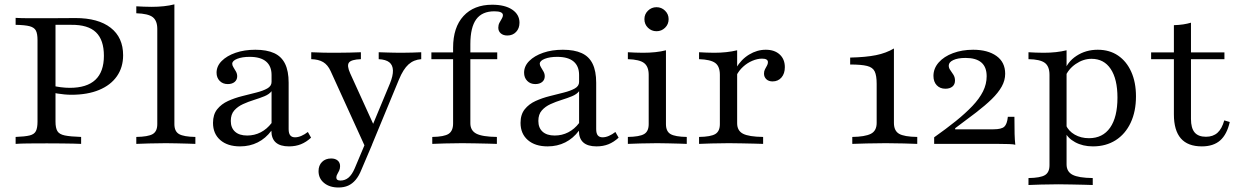

<svg xmlns="http://www.w3.org/2000/svg" viewBox="-20 -652 5617 870"><path d="M50.8 0V-31.5Q93.5 -33.1 114.5 -38.3Q135.5 -43.5 142.7 -58.1Q150 -72.6 150 -100.8V-470.2Q150 -499.2 142.7 -513.3Q135.5 -527.4 114.5 -533.1Q93.5 -538.7 50.8 -539.5V-571Q62.1 -570.2 80.6 -569.8Q99.2 -569.4 124.6 -569.4Q150 -569.4 181.5 -569.4Q229.8 -569.4 267.3 -569.8Q304.8 -570.2 321.8 -570.2Q425 -570.2 481.5 -526.2Q537.9 -482.3 537.9 -401.6Q537.9 -346.8 509.7 -306.5Q481.5 -266.1 429 -244.4Q376.6 -222.6 303.2 -222.6Q287.9 -222.6 271.4 -224.2Q254.8 -225.8 239.9 -228.2Q225 -230.6 215.3 -233.1V-264.5Q232.3 -259.7 254.4 -256.9Q276.6 -254 296 -254Q373.4 -254 412.1 -290.3Q450.8 -326.6 450.8 -399.2Q450.8 -471 414.9 -505.6Q379 -540.3 303.2 -539.5H231.5V-100.8Q231.5 -72.6 239.9 -58.1Q248.4 -43.5 273.4 -38.3Q298.4 -33.1 347.6 -31.5V0Q334.7 -0.8 312.5 -1.2Q290.3 -1.6 260.5 -2Q230.6 -2.4 192.7 -2.4Q142.7 -2.4 107.3 -2Q71.8 -1.6 50.8 0Z M597.6 0V-31.5Q650.8 -32.3 671.8 -44.4Q692.7 -56.5 692.7 -89.5V-521Q692.7 -558.1 672.2 -574.2Q651.6 -590.3 597.6 -591.9V-623.4Q612.9 -622.6 631 -621.8Q649.2 -621 666.9 -621Q696 -621 722.2 -623.8Q748.4 -626.6 770.2 -632.3V-89.5Q770.2 -56.5 791.5 -44.4Q812.9 -32.3 865.3 -31.5V0Q852.4 -0.8 830.6 -1.2Q808.9 -1.6 782.7 -2.4Q756.5 -3.2 731.5 -3.2Q693.5 -3.2 655.2 -2Q616.9 -0.8 597.6 0Z M1067.7 11.3Q1011.3 11.3 978.2 -17.3Q945.2 -46 945.2 -95.2Q945.2 -133.1 964.1 -156.9Q983.1 -180.6 1013.3 -194.4Q1043.5 -208.1 1077.4 -216.5Q1111.3 -225 1141.5 -232.7Q1171.8 -240.3 1191.1 -251.2Q1210.5 -262.1 1210.5 -280.6V-312.1Q1210.5 -352.4 1185.5 -373.4Q1160.5 -394.4 1111.3 -394.4Q1077.4 -394.4 1054.8 -385.5Q1032.3 -376.6 1032.3 -362.9Q1032.3 -355.6 1037.9 -346.8Q1043.5 -337.9 1049.2 -327.8Q1054.8 -317.7 1054.8 -306.5Q1054.8 -290.3 1043.1 -280.6Q1031.5 -271 1012.1 -271Q989.5 -271 975.4 -285.5Q961.3 -300 961.3 -322.6Q961.3 -352.4 984.7 -375.8Q1008.1 -399.2 1047.6 -412.9Q1087.1 -426.6 1137.1 -426.6Q1188.7 -426.6 1222.2 -411.3Q1255.6 -396 1271.8 -362.9Q1287.9 -329.8 1287.9 -277.4V-66.9Q1287.9 -47.6 1295.2 -38.7Q1302.4 -29.8 1316.9 -29.8Q1330.6 -29.8 1345.6 -36.3Q1360.5 -42.7 1375 -54L1389.5 -28.2Q1367.7 -8.1 1343.5 1.6Q1319.4 11.3 1289.5 11.3Q1209.7 11.3 1209.7 -59.7Q1183.9 -25 1148 -6.9Q1112.1 11.3 1067.7 11.3ZM1100 -37.9Q1133.1 -37.9 1161.3 -52.4Q1189.5 -66.9 1210.5 -94.4V-238.7Q1200 -225 1178.6 -216.1Q1157.3 -207.3 1131 -199.2Q1104.8 -191.1 1081 -180.2Q1057.3 -169.4 1041.5 -151.6Q1025.8 -133.9 1025.8 -104Q1025.8 -72.6 1045.2 -55.2Q1064.5 -37.9 1100 -37.9Z M1633.9 12.1 1478.2 -329.8Q1465.3 -358.1 1444.4 -370.6Q1423.4 -383.1 1390.3 -383.9V-415.3Q1421.8 -413.7 1448 -413.3Q1474.2 -412.9 1502.4 -412.9Q1535.5 -412.9 1564.1 -413.7Q1592.7 -414.5 1615.3 -415.3V-383.9Q1571.8 -382.3 1561.3 -368.5Q1550.8 -354.8 1566.9 -319.4L1677.4 -76.6L1662.9 -71.8L1746.8 -273.4Q1761.3 -308.9 1760.5 -333.1Q1759.7 -357.3 1744 -369.8Q1728.2 -382.3 1696 -383.9V-415.3Q1716.9 -414.5 1733.5 -414.1Q1750 -413.7 1765.3 -413.3Q1780.6 -412.9 1799.2 -412.9Q1824.2 -412.9 1847.6 -413.7Q1871 -414.5 1888.7 -415.3V-383.9Q1854.8 -381.5 1831 -360.1Q1807.3 -338.7 1787.9 -291.9L1662.1 12.1ZM1513.7 197.6Q1473.4 197.6 1448.4 177Q1423.4 156.5 1423.4 123.4Q1423.4 97.6 1439.1 81.9Q1454.8 66.1 1480.6 66.1Q1499.2 66.1 1510.1 75.4Q1521 84.7 1521 100.8Q1521 112.1 1516.9 121Q1512.9 129.8 1508.5 137.1Q1504 144.4 1504 152.4Q1504 166.1 1522.6 166.1Q1543.5 166.1 1559.3 152.8Q1575 139.5 1587.1 111.3L1639.5 -12.9L1666.1 3.2L1617.7 116.9Q1606.5 145.2 1591.5 162.9Q1576.6 180.6 1557.7 189.1Q1538.7 197.6 1513.7 197.6Z M1938.7 0V-31.5Q1992.7 -32.3 2012.9 -45.6Q2033.1 -58.9 2033.1 -92.7V-435.5Q2033.1 -528.2 2080.2 -579.4Q2127.4 -630.6 2210.5 -630.6Q2267.7 -630.6 2300.8 -608.5Q2333.9 -586.3 2333.9 -549.2Q2333.9 -523.4 2318.5 -507.3Q2303.2 -491.1 2279 -491.1Q2260.5 -491.1 2249.2 -500.8Q2237.9 -510.5 2237.9 -526.6Q2237.9 -538.7 2243.1 -548.8Q2248.4 -558.9 2253.6 -567.3Q2258.9 -575.8 2258.9 -583.1Q2258.9 -600.8 2220.2 -600.8Q2164.5 -600.8 2137.9 -564.5Q2111.3 -528.2 2111.3 -451.6V-93.5Q2111.3 -60.5 2138.3 -46.4Q2165.3 -32.3 2231.5 -31.5V0Q2216.1 -0.8 2189.9 -1.2Q2163.7 -1.6 2133.5 -2.4Q2103.2 -3.2 2074.2 -3.2Q2032.3 -3.2 1994.8 -2Q1957.3 -0.8 1938.7 0ZM1934.7 -383.9V-414.5H2233.1V-383.9Z M2461.3 11.3Q2404.8 11.3 2371.8 -17.3Q2338.7 -46 2338.7 -95.2Q2338.7 -133.1 2357.7 -156.9Q2376.6 -180.6 2406.9 -194.4Q2437.1 -208.1 2471 -216.5Q2504.8 -225 2535.1 -232.7Q2565.3 -240.3 2584.7 -251.2Q2604 -262.1 2604 -280.6V-312.1Q2604 -352.4 2579 -373.4Q2554 -394.4 2504.8 -394.4Q2471 -394.4 2448.4 -385.5Q2425.8 -376.6 2425.8 -362.9Q2425.8 -355.6 2431.5 -346.8Q2437.1 -337.9 2442.7 -327.8Q2448.4 -317.7 2448.4 -306.5Q2448.4 -290.3 2436.7 -280.6Q2425 -271 2405.6 -271Q2383.1 -271 2369 -285.5Q2354.8 -300 2354.8 -322.6Q2354.8 -352.4 2378.2 -375.8Q2401.6 -399.2 2441.1 -412.9Q2480.6 -426.6 2530.6 -426.6Q2582.3 -426.6 2615.7 -411.3Q2649.2 -396 2665.3 -362.9Q2681.5 -329.8 2681.5 -277.4V-66.9Q2681.5 -47.6 2688.7 -38.7Q2696 -29.8 2710.5 -29.8Q2724.2 -29.8 2739.1 -36.3Q2754 -42.7 2768.5 -54L2783.1 -28.2Q2761.3 -8.1 2737.1 1.6Q2712.9 11.3 2683.1 11.3Q2603.2 11.3 2603.2 -59.7Q2577.4 -25 2541.5 -6.9Q2505.6 11.3 2461.3 11.3ZM2493.5 -37.9Q2526.6 -37.9 2554.8 -52.4Q2583.1 -66.9 2604 -94.4V-238.7Q2593.5 -225 2572.2 -216.1Q2550.8 -207.3 2524.6 -199.2Q2498.4 -191.1 2474.6 -180.2Q2450.8 -169.4 2435.1 -151.6Q2419.4 -133.9 2419.4 -104Q2419.4 -72.6 2438.7 -55.2Q2458.1 -37.9 2493.5 -37.9Z M2825 0V-31.5Q2877.4 -32.3 2898.4 -44.4Q2919.4 -56.5 2919.4 -89.5V-312.9Q2919.4 -350 2898.8 -366.1Q2878.2 -382.3 2825 -383.9V-415.3Q2839.5 -414.5 2857.3 -413.7Q2875 -412.9 2893.5 -412.9Q2923.4 -412.9 2949.6 -415.7Q2975.8 -418.5 2997.6 -424.2V-89.5Q2997.6 -56.5 3018.5 -44.4Q3039.5 -32.3 3091.9 -31.5V0Q3079.8 -0.8 3057.7 -1.2Q3035.5 -1.6 3009.3 -2.4Q2983.1 -3.2 2958.1 -3.2Q2920.2 -3.2 2881.9 -2Q2843.5 -0.8 2825 0ZM2954.8 -510.5Q2932.3 -510.5 2916.1 -526.2Q2900 -541.9 2900 -565.3Q2900 -587.9 2916.1 -603.6Q2932.3 -619.4 2954.8 -619.4Q2977.4 -619.4 2993.5 -603.6Q3009.7 -587.9 3009.7 -565.3Q3009.7 -541.9 2993.5 -526.2Q2977.4 -510.5 2954.8 -510.5Z M3147.6 0V-31.5Q3200.8 -32.3 3221.4 -44.8Q3241.9 -57.3 3241.9 -89.5V-312.9Q3241.9 -351.6 3220.6 -366.9Q3199.2 -382.3 3147.6 -383.9V-415.3Q3162.9 -414.5 3180.2 -413.7Q3197.6 -412.9 3216.1 -412.9Q3274.2 -412.9 3320.2 -424.2V-93.5Q3320.2 -59.7 3346.8 -46Q3373.4 -32.3 3437.9 -31.5V0Q3423.4 -0.8 3397.2 -1.2Q3371 -1.6 3341.1 -2.4Q3311.3 -3.2 3282.3 -3.2Q3241.1 -3.2 3203.6 -2Q3166.1 -0.8 3147.6 0ZM3480.6 -283.1Q3462.9 -283.1 3452.4 -293.1Q3441.9 -303.2 3441.9 -318.5Q3441.9 -329.8 3446.4 -338.3Q3450.8 -346.8 3455.2 -354.4Q3459.7 -362.1 3459.7 -370.2Q3459.7 -386.3 3433.1 -386.3Q3412.1 -386.3 3389.1 -376.6Q3366.1 -366.9 3347.2 -349.6Q3328.2 -332.3 3316.9 -309.7L3315.3 -343.5Q3338.7 -383.1 3374.6 -404.8Q3410.5 -426.6 3450 -426.6Q3489.5 -426.6 3512.9 -405.2Q3536.3 -383.9 3536.3 -347.6Q3536.3 -318.5 3521 -300.8Q3505.6 -283.1 3480.6 -283.1Z M3841.9 0V-31.5Q3899.2 -32.3 3925.8 -45.6Q3952.4 -58.9 3952.4 -95.2V-271.8Q3952.4 -309.7 3943.5 -328.2Q3934.7 -346.8 3908.9 -353.2Q3883.1 -359.7 3832.3 -359.7V-391.1Q3903.2 -392.7 3949.2 -402Q3995.2 -411.3 4030.6 -432.3V-95.2Q4030.6 -59.7 4053.6 -46Q4076.6 -32.3 4136.3 -31.5V0Q4115.3 -0.8 4075 -2Q4034.7 -3.2 3993.5 -3.2Q3949.2 -3.2 3906.9 -2Q3864.5 -0.8 3841.9 0Z M4580.6 4Q4574.2 1.6 4552.8 0.8Q4531.5 0 4505.6 0H4212.9V-29.8Q4267.7 -68.5 4311.3 -103.6Q4354.8 -138.7 4386.3 -171.8Q4417.7 -204.8 4434.3 -237.9Q4450.8 -271 4450.8 -306.5Q4450.8 -348.4 4426.6 -369Q4402.4 -389.5 4355.6 -389.5Q4320.2 -389.5 4299.6 -379.8Q4279 -370.2 4279 -354.8Q4279 -343.5 4286.3 -333.9Q4293.5 -324.2 4300.4 -312.9Q4307.3 -301.6 4307.3 -287.1Q4307.3 -269.4 4295.6 -259.7Q4283.9 -250 4263.7 -250Q4239.5 -250 4224.6 -265.7Q4209.7 -281.5 4209.7 -308.1Q4209.7 -341.9 4233.5 -369Q4257.3 -396 4298.4 -411.3Q4339.5 -426.6 4389.5 -426.6Q4455.6 -426.6 4495.2 -398.4Q4534.7 -370.2 4534.7 -317.7Q4534.7 -287.9 4519 -259.7Q4503.2 -231.5 4473.8 -202.8Q4444.4 -174.2 4402.4 -141.9Q4360.5 -109.7 4308.1 -71V-66.1H4481.5Q4517.7 -66.1 4530.6 -77.8Q4543.5 -89.5 4546.8 -122.6H4576.6Q4576.6 -72.6 4577.4 -44.8Q4578.2 -16.9 4580.6 4Z M4640.3 186.3V154.8Q4694.4 154 4714.9 141.5Q4735.5 129 4735.5 96.8V-312.9Q4735.5 -351.6 4714.1 -367.3Q4692.7 -383.1 4640.3 -383.9V-415.3Q4654.8 -414.5 4672.2 -413.7Q4689.5 -412.9 4708.9 -412.9Q4767.7 -412.9 4812.9 -424.2V92.7Q4812.9 125.8 4839.9 139.9Q4866.9 154 4931.5 154.8V186.3Q4916.1 185.5 4890.3 185.1Q4864.5 184.7 4834.3 183.9Q4804 183.1 4775 183.1Q4733.9 183.1 4696.8 184.3Q4659.7 185.5 4640.3 186.3ZM4932.3 11.3Q4886.3 11.3 4851.6 -7.7Q4816.9 -26.6 4804 -57.3L4809.7 -85.5Q4821.8 -58.1 4850 -41.9Q4878.2 -25.8 4914.5 -25.8Q4976.6 -25.8 5010.1 -73.4Q5043.5 -121 5043.5 -209.7Q5043.5 -293.5 5012.9 -339.5Q4982.3 -385.5 4925.8 -385.5Q4888.7 -385.5 4854.4 -362.1Q4820.2 -338.7 4805.6 -301.6L4801.6 -325Q4815.3 -371 4857.7 -398.8Q4900 -426.6 4954 -426.6Q5007.3 -426.6 5046 -400.4Q5084.7 -374.2 5106 -326.6Q5127.4 -279 5127.4 -215.3Q5127.4 -146.8 5103.2 -95.6Q5079 -44.4 5035.1 -16.5Q4991.1 11.3 4932.3 11.3Z M5425.8 11.3Q5362.1 11.3 5330.6 -25Q5299.2 -61.3 5299.2 -133.9V-383.9H5196V-414.5H5299.2V-537.9Q5322.6 -538.7 5341.5 -541.5Q5360.5 -544.4 5376.6 -549.2V-414.5H5528.2V-383.9H5376.6V-112.9Q5376.6 -71.8 5393.1 -52Q5409.7 -32.3 5444.4 -32.3Q5476.6 -32.3 5496.8 -50.4Q5516.9 -68.5 5527.4 -106.5L5552.4 -99.2Q5539.5 -42.7 5508.9 -15.7Q5478.2 11.3 5425.8 11.3Z"/></svg>

Font: Playfair 12pt
Style: Regular
Weight: 400
Designer: Claus Eggers Sørensen
Foundry: Claus Eggers Sørensen
Version: Version 2.000;gftools[0.9.28]